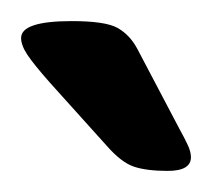

<svg xmlns="http://www.w3.org/2000/svg" viewBox="-20 -738 201 182"><path d="M139 -576Q119 -576 107 -580Q95 -584 81 -600L27 -660Q12 -677 6 -686Q0 -695 0 -702Q0 -718 48 -718Q80 -718 91.5 -711.5Q103 -705 110 -692L150 -616Q155 -607 158 -600.5Q161 -594 161 -589Q161 -576 139 -576Z"/></svg>

Font: Asap Expanded
Style: Regular
Weight: 400
Width: 7
Designer: Pablo Cosgaya
Foundry: Omnibus-Type
Version: Version 3.001; ttfautohint (v1.8.4.7-5d5b)